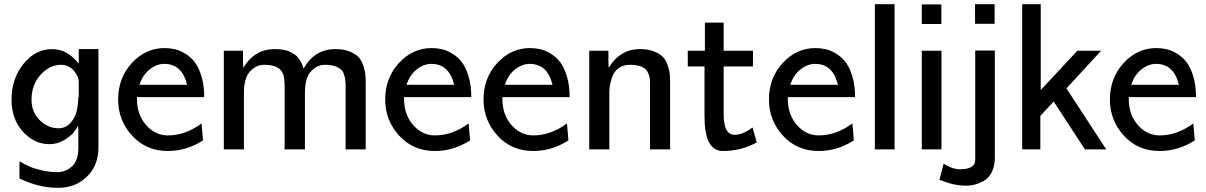

<svg xmlns="http://www.w3.org/2000/svg" viewBox="-20 -715 5774 919"><path d="M35.2 -237.8Q35.2 -338.9 92.5 -409.4Q149.9 -480 228 -480Q303.2 -480 356.9 -410.2V-480H451.2V-8.8Q451.2 77.1 396 130.6Q340.8 184.1 257.8 184.1Q166 184.1 73.2 139.2V57.1Q102.1 73.2 119.6 81.5Q137.2 89.8 175.5 99.4Q213.9 108.9 255.9 108.9Q293.9 108.9 324.5 81.5Q355 54.2 355 -9.8V-80.1L354 -113.8Q345.2 -96.7 331.5 -79.8Q317.9 -63 285.9 -43.9Q253.9 -24.9 215.8 -24.9Q144 -24.9 89.6 -85Q35.2 -145 35.2 -237.8ZM130.9 -237.8Q130.9 -178.7 169.9 -139.9Q209 -101.1 259.8 -101.1Q293.9 -101.1 316.4 -125.5Q338.9 -149.9 346.4 -181.4Q354 -212.9 355 -250H356.9V-321.8Q356.9 -350.6 332.5 -377.7Q308.1 -404.8 272 -404.8Q217.8 -404.8 174.3 -357.2Q130.9 -309.6 130.9 -237.8Z M545.4 -238.8Q545.4 -341.8 611.1 -413.3Q676.8 -484.9 767.6 -484.9Q792.5 -484.9 816.7 -479.5Q840.8 -474.1 867.2 -458Q893.6 -441.9 912.6 -417Q931.6 -392.1 944.6 -349.1Q957.5 -306.2 957.5 -250H635.7V-240.2Q635.7 -166 679.2 -116.5Q722.7 -66.9 783.7 -66.9Q866.7 -66.9 944.8 -124L951.7 -43Q872.6 7.8 783.7 7.8Q679.7 7.8 612.5 -65.4Q545.4 -138.7 545.4 -238.8ZM647.5 -309.1H875.5Q851.6 -409.2 766.6 -409.2Q729.5 -409.2 696 -382.6Q662.6 -356 647.5 -309.1Z M1051.3 0V-472.2H1143.1V-423.8L1144.5 -390.1Q1197.8 -480 1295.4 -480Q1312.5 -480 1327.4 -478Q1342.3 -476.1 1353.8 -472.7Q1365.2 -469.2 1375.2 -463.6Q1385.3 -458 1392.3 -453.1Q1399.4 -448.2 1405.3 -440.7Q1411.1 -433.1 1414.8 -428Q1418.5 -422.9 1422.4 -415Q1426.3 -407.2 1427.2 -403.6Q1428.2 -399.9 1430.7 -393.6Q1433.1 -387.2 1433.1 -386.2Q1484.4 -480 1586.4 -480Q1586.9 -480 1587.4 -480Q1626.5 -480 1654.8 -468Q1683.1 -456.1 1697.3 -440.4Q1711.4 -424.8 1719.5 -399.4Q1727.5 -374 1729 -356.9Q1730.5 -339.8 1730.5 -314.9V0H1634.3V-310.1Q1632.3 -356 1619.1 -374Q1596.2 -404.8 1535.2 -404.8Q1497.1 -404.8 1468.3 -373.3Q1439.5 -341.8 1439.5 -270V0H1342.3V-310.1Q1341.3 -354 1330.1 -371.1Q1308.6 -404.8 1246.1 -404.8Q1245.1 -404.8 1244.1 -404.8Q1206.1 -404.8 1176.8 -373.3Q1147.5 -341.8 1147.5 -270V0Z M1823.7 -238.8Q1823.7 -341.8 1889.4 -413.3Q1955.1 -484.9 2045.9 -484.9Q2070.8 -484.9 2095 -479.5Q2119.1 -474.1 2145.5 -458Q2171.9 -441.9 2190.9 -417Q2210 -392.1 2222.9 -349.1Q2235.8 -306.2 2235.8 -250H1914.1V-240.2Q1914.1 -166 1957.5 -116.5Q2001 -66.9 2062 -66.9Q2145 -66.9 2223.1 -124L2230 -43Q2150.9 7.8 2062 7.8Q1958 7.8 1890.9 -65.4Q1823.7 -138.7 1823.7 -238.8ZM1925.8 -309.1H2153.8Q2129.9 -409.2 2044.9 -409.2Q2007.8 -409.2 1974.4 -382.6Q1940.9 -356 1925.8 -309.1Z M2294.4 -238.8Q2294.4 -341.8 2360.1 -413.3Q2425.8 -484.9 2516.6 -484.9Q2541.5 -484.9 2565.7 -479.5Q2589.8 -474.1 2616.2 -458Q2642.6 -441.9 2661.6 -417Q2680.7 -392.1 2693.6 -349.1Q2706.5 -306.2 2706.5 -250H2384.8V-240.2Q2384.8 -166 2428.2 -116.5Q2471.7 -66.9 2532.7 -66.9Q2615.7 -66.9 2693.8 -124L2700.7 -43Q2621.6 7.8 2532.7 7.8Q2428.7 7.8 2361.6 -65.4Q2294.4 -138.7 2294.4 -238.8ZM2396.5 -309.1H2624.5Q2600.6 -409.2 2515.6 -409.2Q2478.5 -409.2 2445.1 -382.6Q2411.6 -356 2396.5 -309.1Z M2800.3 0V-472.2H2892.1V-423.8L2893.6 -390.1Q2946.8 -480 3044.4 -480Q3084.5 -480 3112.8 -468Q3141.1 -456.1 3155.3 -439.9Q3169.4 -423.8 3177.5 -397.9Q3185.5 -372.1 3186.5 -355.5Q3187.5 -338.9 3187.5 -314.9V0H3091.3V-315.9Q3091.3 -333 3089.4 -344.5Q3087.4 -356 3078.9 -372.1Q3070.3 -388.2 3048.8 -396.5Q3027.3 -404.8 2994.1 -404.8Q2963.4 -404.8 2941.9 -389.4Q2920.4 -374 2911.4 -349.6Q2902.3 -325.2 2899.4 -306.6Q2896.5 -288.1 2896.5 -270V0Z M3272 -397V-472.2H3354V-606.9H3443.8V-472.2H3584V-397H3443.8V-168Q3443.8 -69.8 3496.1 -69.8Q3535.2 -69.8 3582 -105L3602.1 -33.2Q3526.9 7.8 3439.9 7.8Q3352.1 7.8 3352.1 -157.2V-397Z M3660.6 -238.8Q3660.6 -341.8 3726.3 -413.3Q3792 -484.9 3882.8 -484.9Q3907.7 -484.9 3931.9 -479.5Q3956.1 -474.1 3982.4 -458Q4008.8 -441.9 4027.8 -417Q4046.9 -392.1 4059.8 -349.1Q4072.8 -306.2 4072.8 -250H3751V-240.2Q3751 -166 3794.4 -116.5Q3837.9 -66.9 3898.9 -66.9Q3981.9 -66.9 4060.1 -124L4066.9 -43Q3987.8 7.8 3898.9 7.8Q3794.9 7.8 3727.8 -65.4Q3660.6 -138.7 3660.6 -238.8ZM3762.7 -309.1H3990.7Q3966.8 -409.2 3881.8 -409.2Q3844.7 -409.2 3811.3 -382.6Q3777.8 -356 3762.7 -309.1Z M4167.5 0V-694.8H4261.7V0Z M4392.1 0V-472.2H4486.3V0ZM4392.1 -600.1V-693.8H4485.8V-600.1Z M4476.6 145 4496.6 68.8Q4537.6 94.7 4574.7 95.2Q4630.9 95.2 4644.5 67.9Q4647.5 62 4647.9 47.9V-473.1H4741.7V44.9Q4740.7 84 4725.3 112.1Q4710 140.1 4686.8 152.1Q4663.6 164.1 4644.8 168.9Q4626 173.8 4606.9 173.8Q4542.5 173.8 4476.6 145ZM4647 -601.1V-694.8H4740.7V-601.1Z M4872.6 0V-694.8H4961.4V-284.2L5136.7 -472.2H5250.5L5084.5 -292L5274.9 0H5172.9L5023.4 -229L4959.5 -160.2V0Z M5292.5 -238.8Q5292.5 -341.8 5358.2 -413.3Q5423.8 -484.9 5514.6 -484.9Q5539.6 -484.9 5563.7 -479.5Q5587.9 -474.1 5614.3 -458Q5640.6 -441.9 5659.7 -417Q5678.7 -392.1 5691.7 -349.1Q5704.6 -306.2 5704.6 -250H5382.8V-240.2Q5382.8 -166 5426.3 -116.5Q5469.7 -66.9 5530.8 -66.9Q5613.8 -66.9 5691.9 -124L5698.7 -43Q5619.6 7.8 5530.8 7.8Q5426.8 7.8 5359.6 -65.4Q5292.5 -138.7 5292.5 -238.8ZM5394.5 -309.1H5622.6Q5598.6 -409.2 5513.7 -409.2Q5476.6 -409.2 5443.1 -382.6Q5409.7 -356 5394.5 -309.1Z"/></svg>

Font: CMU Bright
Style: SemiBold
Weight: 600
Version: Version 0.7.0